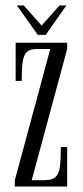

<svg xmlns="http://www.w3.org/2000/svg" viewBox="-20 -679 302 699"><path d="M34 0V-23L163 -500.5H112Q88.5 -500.5 77.2 -489.5Q66 -478.5 62.5 -453Q59 -427.5 59 -384.5H37V-523.5H224.5V-500.5L95.5 -23H142.5Q169 -23 181.5 -33.8Q194 -44.5 197.8 -70.8Q201.5 -97 201.5 -143.5H224.5V0ZM117.5 -552 41.5 -659H66.5L131.5 -586L196.5 -659H221.5L146.5 -552Z"/></svg>

Font: Imbue 48pt Light
Style: Regular
Weight: 300
Designer: Tyler Finck
Foundry: Etcetera Type Company
Version: Version 1.102